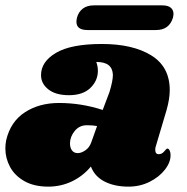

<svg xmlns="http://www.w3.org/2000/svg" viewBox="-23 -693 697 716"><path d="M610 -357Q610 -324 598 -282L557 -144Q556 -140 556 -134Q556 -118 569 -118Q581 -118 589.5 -128.5Q598 -139 601 -139Q606 -139 609.5 -132Q613 -125 613 -116Q614 -89 592.5 -61Q571 -33 535 -15Q499 3 456 3Q404 3 367 -16Q330 -35 316 -72Q286 -36 245 -16.5Q204 3 157 3Q104 3 68 -17.5Q32 -38 14.5 -70.5Q-3 -103 -3 -139Q-3 -155 0 -170Q16 -239 69.5 -274Q123 -309 197 -309Q280 -309 360 -283L385 -349Q398 -391 398 -414Q397 -438 382 -450Q367 -462 336 -462Q342 -446 342 -429Q342 -392 314 -365Q286 -338 234 -338Q185 -338 157.5 -359.5Q130 -381 130 -413Q130 -463 186 -496Q242 -529 357 -529Q472 -529 541 -486.5Q610 -444 610 -357ZM238 -158Q238 -142 245.5 -132Q253 -122 267 -122Q280 -122 295.5 -132.5Q311 -143 318 -164L339 -223Q322 -226 301 -226Q273 -226 255.5 -204.5Q238 -183 238 -158ZM327 -673H582Q603 -673 613.5 -664.5Q624 -656 624 -641Q624 -637 622 -627Q608 -581 559 -581H303Q262 -581 262 -612Q262 -617 264 -627Q270 -649 286 -661Q302 -673 327 -673Z"/></svg>

Font: Shrikhand
Style: Regular
Weight: 400
Italic angle: -14°
Version: Version 1.000;PS 1.000;hotconv 1.0.88;makeotf.lib2.5.647800